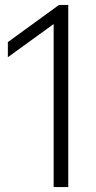

<svg xmlns="http://www.w3.org/2000/svg" viewBox="-20 -762 392 782"><path d="M198.5 0V-690L220.5 -680L12 -529V-590.5L220.5 -742H258V0Z"/></svg>

Font: Encode Sans Condensed Thin Light
Style: Regular
Weight: 300
Version: Version 3.002